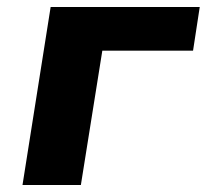

<svg xmlns="http://www.w3.org/2000/svg" viewBox="-20 -526 588 546"><path d="M44 0 124 -506H548L529 -382H271L210 0Z"/></svg>

Font: Nunito Sans 6pt ExtraBold
Style: Italic
Weight: 800
Italic angle: -9°
Version: Version 3.101;gftools[0.9.27]